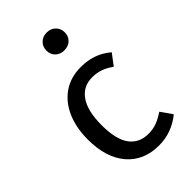

<svg xmlns="http://www.w3.org/2000/svg" viewBox="-238 -861 954 954"><g transform="rotate(-45 238.5 -384.0)"><path d="M448 -482 404 -424Q376 -444 349.5 -453.5Q323 -463 291 -463Q227 -463 191.5 -412Q156 -361 156 -261Q156 -161 191 -113.5Q226 -66 291 -66Q322 -66 348 -75.5Q374 -85 406 -106L448 -46Q376 12 287 12Q180 12 118.5 -60Q57 -132 57 -259Q57 -343 85 -406Q113 -469 164.5 -504Q216 -539 287 -539Q334 -539 373 -525.5Q412 -512 448 -482ZM353 -717Q353 -690 335 -672.5Q317 -655 288 -655Q260 -655 242 -672.5Q224 -690 224 -717Q224 -744 242 -762Q260 -780 288 -780Q317 -780 335 -762Q353 -744 353 -717Z"/></g></svg>

Font: Fira GO
Style: Regular
Weight: 400
Designer: Carrois Corporate
Foundry: Carrois Corporate GbR
Version: Version 0.300